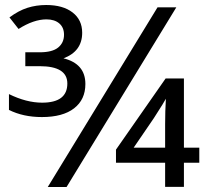

<svg xmlns="http://www.w3.org/2000/svg" viewBox="-20 -743 830 763"><path d="M680.7 -713.9 244.6 0H169.9L606 -713.9ZM772 -96.2H710.9V-0.5H636.2V-96.2H440.9V-148.4L638.2 -431.2H710.9V-156.2H772ZM636.2 -156.2V-249.5Q636.2 -301.8 639.2 -350.6Q635.3 -341.8 591.3 -273.4L511.2 -156.2ZM306.6 -612.8Q306.6 -539.1 232.4 -511.2Q319.3 -489.7 319.3 -409.2Q319.3 -347.2 274.4 -312.5Q229.5 -277.8 146.5 -277.8Q72.3 -277.8 15.6 -306.2V-369.1Q85 -335 147.5 -335Q247.6 -335 247.6 -411.1Q247.6 -480 137.7 -480H80.6V-535.2H137.7Q188 -535.2 211.2 -554.2Q234.4 -573.2 234.4 -605Q234.4 -633.8 215.6 -649.9Q196.8 -666 164.6 -666Q113.8 -666 53.7 -627.9L17.6 -673.8Q53.7 -700.7 88.9 -711.9Q124 -723.1 163.6 -723.1Q230 -723.1 268.3 -693.6Q306.6 -664.1 306.6 -612.8Z"/></svg>

Font: Noto Sans Historic
Style: Regular
Weight: 400
Designer: Monotype Design Team
Foundry: Monotype Imaging Inc.
Version: Version 0.71 uh